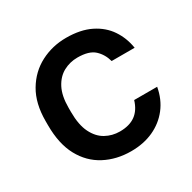

<svg xmlns="http://www.w3.org/2000/svg" viewBox="-128 -670 811 810"><g transform="rotate(-30 277.5 -265.0)"><path d="M290 11Q219 11 162 -19Q105 -49 72.5 -109Q40 -169 40 -260V-280Q40 -366 74.5 -424Q109 -482 166 -511.5Q223 -541 290 -541Q360 -541 408.5 -517Q457 -493 484.5 -452Q512 -411 520 -360H408Q398 -397 372 -421Q346 -445 290 -445Q253 -445 221.5 -428Q190 -411 171 -374.5Q152 -338 152 -280V-260Q152 -197 171 -158.5Q190 -120 221.5 -102.5Q253 -85 290 -85Q337 -85 366 -106Q395 -127 408 -170H520Q510 -114 478.5 -73.5Q447 -33 399 -11Q351 11 290 11Z"/></g></svg>

Font: Golos Text Medium
Style: Regular
Weight: 500
Designer: A.Korolkova, Vitaly Kuzmin
Foundry: ParaType Ltd
Version: Version 2.004